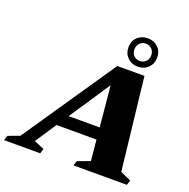

<svg xmlns="http://www.w3.org/2000/svg" viewBox="-225 -1060 1188 1209"><g transform="rotate(20 369.0 -456.0)"><path d="M168 -202.5 194.5 -281H532L505.5 -202.5ZM692 -64.5 763.5 -32.5 753 0H395L406 -32.5L489 -63L439 -593.5L471.5 -598L114 -61L182.5 -32.5L172.5 0H-70L-59.5 -32.5L17.5 -61L440.5 -682.5H622.5ZM562 -912.5Q604 -912.5 631.2 -886Q658.5 -859.5 658.5 -817.5Q658.5 -776.5 631.2 -749.5Q604 -722.5 562 -722.5Q520.5 -722.5 493.2 -749.5Q466 -776.5 466 -817.5Q466 -859.5 493.2 -886Q520.5 -912.5 562 -912.5ZM562 -760.5Q586.5 -760.5 602.5 -776.5Q618.5 -792.5 618.5 -817.5Q618.5 -844 602.5 -860.2Q586.5 -876.5 562 -876.5Q537.5 -876.5 521.8 -860.2Q506 -844 506 -817.5Q506 -792.5 521.8 -776.5Q537.5 -760.5 562 -760.5Z"/></g></svg>

Font: Newsreader ExtraBold
Style: Italic
Weight: 800
Italic angle: -17°
Designer: Hugues Gentile
Foundry: Production Type
Version: Version 1.003